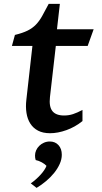

<svg xmlns="http://www.w3.org/2000/svg" viewBox="-20 -666 515 974"><path d="M144.5 -433.1H40.5L55.7 -488.8Q95.2 -498.5 119.9 -510.7Q144.5 -522.9 161.9 -540.8Q179.2 -558.6 193.6 -584.2Q208 -609.9 227.1 -646.5H283.7L269 -517.6H455.1L424.8 -433.1H263.2L233.4 -173.3Q228 -125 245.8 -102.5Q263.7 -80.1 305.2 -80.1Q329.1 -80.1 350.6 -87.2Q372.1 -94.2 398.4 -108.4V-51.8Q360.8 -21.5 317.1 -5.9Q273.4 9.8 233.9 9.8Q197.8 9.8 173.1 -3.2Q148.4 -16.1 133.8 -39.1Q119.1 -62 114.3 -93.3Q109.4 -124.5 113.8 -160.6ZM136.2 264.2Q148.9 255.4 161.6 244.1Q174.3 232.9 185.3 220.9Q196.3 209 204.3 197Q212.4 185.1 215.8 175.3Q207.5 166 191.9 157.5Q176.3 148.9 161.1 146Q159.2 141.1 158.4 134.8Q157.7 128.4 157.7 122.6Q157.7 109.4 163.3 96.7Q168.9 84 179 74Q189 64 202.9 57.9Q216.8 51.8 232.9 51.8Q259.8 51.8 276.6 70.1Q293.5 88.4 293.5 119.1Q293.5 142.1 283 165.5Q272.5 189 254.9 210.9Q237.3 232.9 214.1 252.4Q190.9 272 165.5 287.1Z"/></svg>

Font: Proza Libre
Style: Medium Italic
Weight: 500
Designer: Jasper de Waard
Foundry: Jasper de Waard
Version: Version 1.000; ttfautohint (v1.4.1.8-43bc)